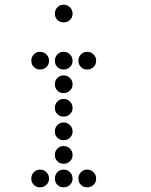

<svg xmlns="http://www.w3.org/2000/svg" viewBox="-20 -808 640 815"><path d="M249 -788Q234 -788 223.5 -777Q213 -766 213 -751V-749Q213 -734 223.5 -723.5Q234 -713 249 -713H251Q266 -713 277 -723.5Q288 -734 288 -749V-751Q288 -766 277 -777Q266 -788 251 -788ZM149 -588Q134 -588 123.5 -577Q113 -566 113 -551V-549Q113 -534 123.5 -523.5Q134 -513 149 -513H151Q166 -513 177 -523.5Q188 -534 188 -549V-551Q188 -566 177 -577Q166 -588 151 -588ZM249 -588Q234 -588 223.5 -577Q213 -566 213 -551V-549Q213 -534 223.5 -523.5Q234 -513 249 -513H251Q266 -513 277 -523.5Q288 -534 288 -549V-551Q288 -566 277 -577Q266 -588 251 -588ZM349 -588Q334 -588 323.5 -577Q313 -566 313 -551V-549Q313 -534 323.5 -523.5Q334 -513 349 -513H351Q366 -513 377 -523.5Q388 -534 388 -549V-551Q388 -566 377 -577Q366 -588 351 -588ZM249 -488Q234 -488 223.5 -477Q213 -466 213 -451V-449Q213 -434 223.5 -423.5Q234 -413 249 -413H251Q266 -413 277 -423.5Q288 -434 288 -449V-451Q288 -466 277 -477Q266 -488 251 -488ZM249 -388Q234 -388 223.5 -377Q213 -366 213 -351V-349Q213 -334 223.5 -323.5Q234 -313 249 -313H251Q266 -313 277 -323.5Q288 -334 288 -349V-351Q288 -366 277 -377Q266 -388 251 -388ZM249 -288Q234 -288 223.5 -277Q213 -266 213 -251V-249Q213 -234 223.5 -223.5Q234 -213 249 -213H251Q266 -213 277 -223.5Q288 -234 288 -249V-251Q288 -266 277 -277Q266 -288 251 -288ZM249 -188Q234 -188 223.5 -177Q213 -166 213 -151V-149Q213 -134 223.5 -123.5Q234 -113 249 -113H251Q266 -113 277 -123.5Q288 -134 288 -149V-151Q288 -166 277 -177Q266 -188 251 -188ZM149 -88Q134 -88 123.5 -77Q113 -66 113 -51V-49Q113 -34 123.5 -23.5Q134 -13 149 -13H151Q166 -13 177 -23.5Q188 -34 188 -49V-51Q188 -66 177 -77Q166 -88 151 -88ZM249 -88Q234 -88 223.5 -77Q213 -66 213 -51V-49Q213 -34 223.5 -23.5Q234 -13 249 -13H251Q266 -13 277 -23.5Q288 -34 288 -49V-51Q288 -66 277 -77Q266 -88 251 -88ZM349 -88Q334 -88 323.5 -77Q313 -66 313 -51V-49Q313 -34 323.5 -23.5Q334 -13 349 -13H351Q366 -13 377 -23.5Q388 -34 388 -49V-51Q388 -66 377 -77Q366 -88 351 -88Z"/></svg>

Font: Doto Rounded
Style: Bold
Weight: 700
Monospace: yes
Version: Version 1.000